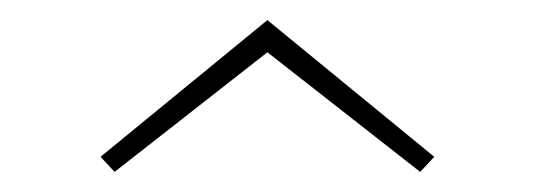

<svg xmlns="http://www.w3.org/2000/svg" viewBox="-20 -771 532 191"><path d="M412 -615 246 -751 80 -615 94 -600 246 -719 398 -600Z"/></svg>

Font: Sprat Condensed Medium
Style: Regular
Weight: 500
Width: 3
Designer: Ethan Nakache
Foundry: Collletttivo
Version: Version 2.000;Glyphs 3.2 (3217)